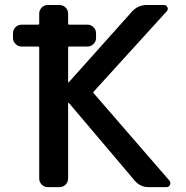

<svg xmlns="http://www.w3.org/2000/svg" viewBox="-20 -774 749 772"><path d="M66.4 -586.9Q52.7 -586.9 42.5 -597.2Q32.2 -607.4 32.2 -621.1V-640.6Q32.2 -654.3 42.5 -664.6Q52.7 -674.8 66.4 -674.8H132.8Q137.7 -674.8 137.7 -679.7V-718.8Q137.7 -733.4 147.9 -743.7Q158.2 -753.9 171.9 -753.9H218.8Q233.4 -753.9 243.7 -743.7Q253.9 -733.4 253.9 -718.8V-679.7Q253.9 -674.8 257.8 -674.8H332Q345.7 -674.8 356 -664.6Q366.2 -654.3 366.2 -640.6V-621.1Q366.2 -607.4 356 -597.2Q345.7 -586.9 332 -586.9H257.8Q253.9 -586.9 253.9 -582V-445.3Q253.9 -443.4 254.9 -442.9Q255.9 -442.4 256.8 -443.4L511.7 -728.5Q535.2 -753.9 570.3 -753.9H638.7Q649.4 -753.9 653.3 -744.6Q657.2 -735.4 650.4 -728.5L356.4 -405.3Q353.5 -402.3 356.4 -399.4L661.1 -47.9Q665 -43 665 -38.1Q665 -34.2 663.1 -30.3Q659.2 -21.5 648.4 -21.5H578.1Q543.9 -21.5 521.5 -47.9L256.8 -360.4Q255.9 -360.4 254.9 -360.4Q253.9 -360.4 253.9 -359.4V-56.6Q253.9 -42 243.7 -31.7Q233.4 -21.5 218.8 -21.5H171.9Q158.2 -21.5 147.9 -31.7Q137.7 -42 137.7 -56.6V-582Q137.7 -586.9 132.8 -586.9Z"/></svg>

Font: Gen Jyuu GothicL Medium
Style: Regular
Weight: 500
Designer: [Source Han Sans]
Ryoko NISHIZUKA  (kana & ideographs); Paul D. Hunt (Latin, Greek & Cyrillic); Wenlong ZHANG  (bopomofo
Version: Version 1.002.20150607